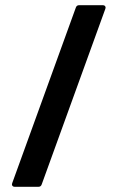

<svg xmlns="http://www.w3.org/2000/svg" viewBox="-20 -720 487 740"><path d="M37 0Q31 0 28.5 -3Q26 -6 26 -9Q26 -11 27 -14L272 -690Q275 -700 285 -700H376Q382 -700 384.5 -697Q387 -694 387 -691Q387 -689 386 -686L141 -10Q138 0 128 0Z"/></svg>

Font: LinhAnh SemBd
Style: Regular
Weight: 600
Monospace: yes
Designer: Jeremy Tribby
Foundry: Tribby Type
Version: Version 1.408